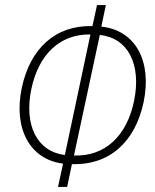

<svg xmlns="http://www.w3.org/2000/svg" viewBox="-20 -736 612 758"><path d="M209 2H245L264 -88C412 -83 514 -176 547 -333C581 -497 513 -617 380 -631L398 -716H363L345 -633C199 -637 99 -545 66 -389C32 -227 99 -106 229 -90ZM104 -386C133 -521 216 -602 337 -600L236 -124C125 -138 74 -243 104 -386ZM509 -336C480 -199 395 -118 272 -122L374 -598C487 -586 539 -480 509 -336Z"/></svg>

Font: Noto Sans ExtraCondensed ExtraLight
Style: Italic
Weight: 200
Width: 2
Italic angle: -12°
Designer: Monotype Design Team
Foundry: Monotype Imaging Inc.
Version: Version 2.013